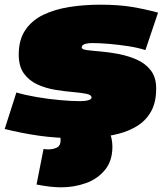

<svg xmlns="http://www.w3.org/2000/svg" viewBox="-38 -580 716 820"><path d="M-18 -29 32 -185Q69 -174 118.5 -165.5Q168 -157 218 -152.5Q268 -148 303 -148Q325 -148 339 -152Q353 -156 353 -163Q353 -175 330.5 -179.5Q308 -184 272.5 -187Q237 -190 197.5 -196.5Q158 -203 122.5 -219Q87 -235 64.5 -265.5Q42 -296 42 -347Q42 -410 70 -451.5Q98 -493 146.5 -516.5Q195 -540 257.5 -550Q320 -560 390 -560Q468 -560 525 -550.5Q582 -541 637 -526L583 -366Q553 -376 511.5 -382.5Q470 -389 429 -392.5Q388 -396 358 -396Q311 -396 311 -377Q311 -369 334 -366Q357 -363 393 -360Q429 -357 470 -349Q511 -341 547 -325Q583 -309 606 -279.5Q629 -250 629 -202Q629 -143 607.5 -104.5Q586 -66 549.5 -43Q513 -20 467.5 -8.5Q422 3 374.5 6.5Q327 10 283 10Q201 10 128 -0.5Q55 -11 -18 -29ZM118 208 148 56Q150 57 158 57.5Q166 58 168 58Q188 58 204.5 50.5Q221 43 221 17Q221 3 209 -10H432Q437 3 439.5 17.5Q442 32 442 47Q442 107 410.5 145.5Q379 184 329 202Q279 220 223 220Q178 220 118 208Z"/></svg>

Font: Georama ExtraExtended Black
Style: Italic
Weight: 900
Width: 8
Italic angle: -9°
Designer: Jean-Baptiste Levee
Foundry: Production Type
Version: Version 1.000